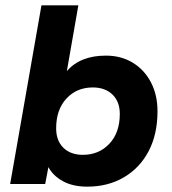

<svg xmlns="http://www.w3.org/2000/svg" viewBox="-20 -688 643 718"><path d="M306 10Q253 10 216 -10Q179 -30 161 -63L149 0H18L135 -668H273L230 -422Q280 -480 376 -480Q433 -480 476.5 -453.5Q520 -427 544.5 -380Q569 -333 569 -272Q569 -186 536 -123Q503 -60 443.5 -25Q384 10 306 10ZM290 -109Q350 -109 389 -150.5Q428 -192 428 -262Q428 -308 400.5 -334.5Q373 -361 327 -361Q267 -361 228.5 -319.5Q190 -278 190 -208Q190 -162 217 -135.5Q244 -109 290 -109Z"/></svg>

Font: Gantari
Style: Bold Italic
Weight: 700
Italic angle: -10°
Designer: Anugrah Pasau
Foundry: Lafontype
Version: Version 1.000; ttfautohint (v1.8.4.7-5d5b)